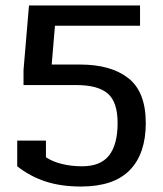

<svg xmlns="http://www.w3.org/2000/svg" viewBox="-20 -667 596 702"><path d="M43 -59V-153H148V-92Q172 -76 206.5 -67.5Q241 -59 280 -59Q348 -59 379 -99Q410 -139 410 -217Q410 -294 374 -325Q338 -356 259 -356H66V-411L86 -647H492V-573H181L169 -431H273Q386 -431 449.5 -381Q513 -331 513 -217Q513 -105 454.5 -45Q396 15 276 15Q203 15 146.5 -3.5Q90 -22 43 -59Z"/></svg>

Font: Pridi
Style: Regular
Weight: 400
Designer: Katatrad Team
Foundry: CadsonDemak
Version: Version 1.001